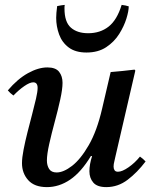

<svg xmlns="http://www.w3.org/2000/svg" viewBox="-20 -754 626 786"><path d="M398 -309 433 -459Q457 -461 482 -463.5Q507 -466 531 -469L534 -465L452 -111Q451 -104 448 -93Q445 -82 445 -72Q445 -63 449 -57Q453 -51 463 -51Q480 -51 506 -69Q532 -87 553 -113Q566 -104 576 -93Q542 -48 502.5 -18Q463 12 415 12Q378 12 362 -6.5Q346 -25 346 -53Q346 -81 357 -115H352Q312 -49 267 -18.5Q222 12 172 12Q121 12 95.5 -16.5Q70 -45 70 -86Q70 -108 76.5 -141.5Q83 -175 92.5 -212.5Q102 -250 111.5 -286Q121 -322 127.5 -350.5Q134 -379 134 -394Q134 -417 116 -417Q102 -417 79.5 -401.5Q57 -386 35 -363Q28 -368 22.5 -373Q17 -378 12 -384Q52 -431 94.5 -454.5Q137 -478 174 -478Q208 -478 222 -460Q236 -442 236 -415Q236 -389 226.5 -346Q217 -303 204 -255Q191 -207 181.5 -164.5Q172 -122 172 -97Q172 -77 181 -62.5Q190 -48 212 -48Q240 -48 275 -75Q310 -102 343.5 -160Q377 -218 398 -309ZM245 -734Q244 -728 244 -725.5Q244 -723 244 -719Q244 -664 270 -641Q296 -618 341 -618Q390 -618 424.5 -645Q459 -672 478 -734Q495 -732 507 -728Q507 -709 497.5 -678Q488 -647 468 -615Q448 -583 415 -561Q382 -539 334 -539Q289 -539 261.5 -559.5Q234 -580 222 -613Q210 -646 210 -681Q210 -690 211 -702Q212 -714 214 -729Q222 -731 229.5 -732Q237 -733 245 -734Z"/></svg>

Font: Tiro Tamil
Style: Italic
Weight: 400
Italic angle: -11°
Designer: Tamil: Fernando Mello & Fiona Ross, assisted by Kaja Sojewska. Latin: John Hudson with Paul Hanslow, assisted by Kaja So
Foundry: Tiro Typeworks Ltd.
Version: Version 1.52